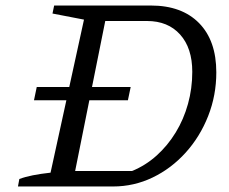

<svg xmlns="http://www.w3.org/2000/svg" viewBox="-20 -675 830 695"><path d="M526 -655Q638 -655 700.5 -591.5Q763 -528 763 -413Q763 -330 733.5 -255Q704 -180 652 -122.5Q600 -65 532.5 -32.5Q465 0 389 0H45L50 -27Q71 -35 99 -40.5Q127 -46 163 -50L284 -604L170 -626L176 -655ZM458 -56Q507 -76 547 -112Q587 -148 616 -195.5Q645 -243 660.5 -299Q676 -355 676 -415Q676 -501 632 -550Q588 -599 512 -599H361L252 -56ZM113 -360H453L443 -312H103Z"/></svg>

Font: Piazzolla Thin
Style: Italic
Weight: 400
Italic angle: -11.3°
Version: Version 2.005